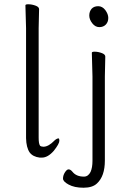

<svg xmlns="http://www.w3.org/2000/svg" viewBox="-20 -722 581 899"><path d="M167 -40Q173 -35 183 -35H185Q208 -36 235 -64Q246 -74 254 -74Q258 -74 258 -63Q258 -49 232 -16Q218 0 204 8Q190 16 176 16H166Q134 12 119 -8Q103 -31 102 -75V-590L99 -697Q99 -702 112 -702Q130 -702 148 -695Q163 -689 163 -679L161 -590V-78Q161 -49 167 -41ZM232 -16ZM235 -64Q236 -64 236 -65ZM473 -457 471 -364V30Q471 103 434 137Q413 157 371 157Q328 157 301 142Q275 128 275 114Q275 99 284 85Q293 71 301 71Q310 71 319 82Q337 105 373 105Q393 105 404 83Q413 63 413 31V-364L410 -475Q410 -480 423 -480Q440 -480 458 -473Q473 -467 473 -457ZM319 82ZM473 -675Q487 -656 487 -638Q487 -619 475.5 -607Q464 -595 445 -595Q426 -595 412 -613Q398 -631 398 -649.5Q398 -668 409 -681Q420 -693 440 -693Q459 -693 473 -675Z"/></svg>

Font: LXGW WenKai Light
Style: Regular
Weight: 300
Designer: LXGW / Fontworks Inc.
Foundry: LXGW / Fontworks Inc.
Version: Version 1.501; October 10, 2024